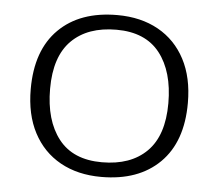

<svg xmlns="http://www.w3.org/2000/svg" viewBox="-44 -570 714 628"><g transform="rotate(5 313.5 -256.0)"><path d="M310 10Q232.5 10 175.2 -22Q118 -54 86.8 -113.5Q55.5 -173 55.5 -256.5Q55.5 -384 125 -453Q194.5 -522 317 -522Q394.5 -522 451.8 -490Q509 -458 540.2 -398.5Q571.5 -339 571.5 -255.5Q571.5 -128 501.8 -59Q432 10 310 10ZM308 -38Q402.5 -38 455.2 -90.5Q508 -143 508 -249Q508 -353 460.8 -413.5Q413.5 -474 318.5 -474Q224 -474 171.2 -421.5Q118.5 -369 118.5 -263Q118.5 -159 165.8 -98.5Q213 -38 308 -38Z"/></g></svg>

Font: Newsreader Caption Light
Style: Regular
Weight: 300
Designer: Hugues Gentile
Foundry: Production Type
Version: Version 1.001